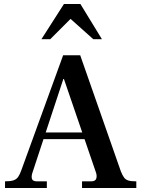

<svg xmlns="http://www.w3.org/2000/svg" viewBox="-20 -935 709 955"><path d="M5 0V-33Q32 -33 47 -38Q62 -43 70.5 -55.5Q79 -68 86 -88L294 -660H379L581 -83Q589 -63 597 -52Q605 -41 619 -37Q633 -33 658 -33V0H388V-33H433Q454 -33 458.5 -46Q463 -59 458 -75L298 -542H295L140 -72Q135 -53 140 -43Q145 -33 164 -33H213V0ZM188 -243 203 -276H394L406 -243ZM186 -740 298 -915H380L487 -740H444L331 -841L230 -740Z"/></svg>

Font: Frank Ruhl Libre Medium
Style: Regular
Weight: 500
Designer: Yanek Iontef
Foundry: Fontef
Version: Version 6.004